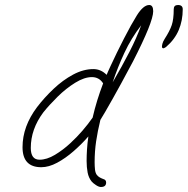

<svg xmlns="http://www.w3.org/2000/svg" viewBox="-20 -658 750 767"><path d="M383 89Q375 89 363.5 81.5Q352 74 346 67Q334 52 330 31Q326 10 326 -15Q326 -36 327.5 -60.5Q329 -85 333 -113Q307 -83 274.5 -54.5Q242 -26 208.5 -8Q175 10 145 10Q70 10 70 -70Q70 -153 128 -230Q157 -268 194 -303Q231 -338 272 -360Q313 -382 353 -382Q383 -382 406 -359Q408 -363 411.5 -372Q415 -381 422 -395Q446 -447 475 -503.5Q504 -560 527 -597Q553 -638 576 -638Q592 -638 592 -613Q592 -570 511 -412Q506 -403 493.5 -379.5Q481 -356 464.5 -325.5Q448 -295 431 -265Q414 -235 400.5 -211.5Q387 -188 381 -179Q370 -134 364 -93.5Q358 -53 358 -10Q358 6 359.5 19.5Q361 33 367 41Q372 47 378 50.5Q384 54 392 57Q404 60 404 71Q404 89 383 89ZM430 -329Q468 -394 497 -450.5Q526 -507 544 -557Q504 -505 477 -447Q450 -389 430 -329ZM138 -20Q167 -20 199.5 -39.5Q232 -59 261 -86Q287 -110 309 -135.5Q331 -161 350 -188Q358 -223 368.5 -257Q379 -291 392 -325Q376 -350 347 -350Q317 -350 280.5 -327.5Q244 -305 210.5 -272Q177 -239 153 -209Q103 -142 103 -67Q103 -20 138 -20ZM633 -465Q627 -465 627 -472Q627 -476 629 -484Q631 -492 638 -503Q658 -534 666 -557.5Q674 -581 674 -621Q674 -638 691 -638Q710 -638 710 -621Q710 -576 694 -538Q678 -500 643 -470Q635 -465 633 -465Z"/></svg>

Font: Oooh Baby
Style: Regular
Weight: 400
Designer: Robert E. Leuschke
Foundry: Robert E. Leuschke
Version: Version 1.011; ttfautohint (v1.8.3)